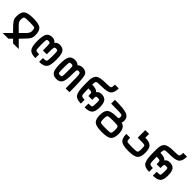

<svg xmlns="http://www.w3.org/2000/svg" viewBox="387 -2613 4476 4476"><g transform="rotate(45 2625.0 -375.0)"><path d="M125 -375Q125 -312.5 250 -203.1Q289.1 -164.1 312.5 -140.6Q335.9 -164.1 375 -203.1Q500 -312.5 500 -375Q500 -468.8 476.6 -484.4Q453.1 -500 312.5 -500Q171.9 -500 148.4 -484.4Q125 -468.8 125 -375ZM46.9 125 218.8 -46.9Q203.1 -62.5 171.9 -93.8Q70.3 -195.3 35.2 -246.1Q0 -296.9 0 -375Q0 -515.6 62.5 -570.3Q125 -625 312.5 -625Q500 -625 562.5 -570.3Q625 -515.6 625 -375Q625 -296.9 589.8 -246.1Q554.7 -195.3 453.1 -93.8Q421.9 -62.5 406.2 -46.9L578.1 125H390.6L312.5 46.9L234.4 125Z M1000 -250Q1000 -437.5 992.2 -468.8Q984.4 -500 937.5 -500Q890.6 -500 882.8 -476.6Q875 -453.1 875 -312.5Q875 -171.9 890.6 -148.4Q906.2 -125 1000 -125V0Q859.4 0 804.7 -62.5Q750 -125 750 -312.5Q750 -492.2 793 -558.6Q835.9 -625 937.5 -625Q1023.4 -625 1062.5 -562.5Q1101.6 -625 1187.5 -625Q1289.1 -625 1332 -558.6Q1375 -492.2 1375 -312.5Q1375 -125 1320.3 -62.5Q1265.6 0 1125 0V-125Q1218.8 -125 1234.4 -148.4Q1250 -171.9 1250 -312.5Q1250 -453.1 1242.2 -476.6Q1234.4 -500 1187.5 -500Q1140.6 -500 1132.8 -468.8Q1125 -437.5 1125 -250Z M1500 -312.5Q1500 -492.2 1543 -558.6Q1585.9 -625 1687.5 -625Q1765.6 -625 1812.5 -578.1Q1859.4 -625 1937.5 -625Q2070.3 -625 2097.7 -515.6Q2125 -406.2 2125 0H2000Q2000 -281.2 1996.1 -367.2Q1992.2 -453.1 1980.5 -476.6Q1968.8 -500 1937.5 -500Q1890.6 -500 1882.8 -476.6Q1875 -453.1 1875 -312.5Q1875 -132.8 1832 -66.4Q1789.1 0 1687.5 0Q1585.9 0 1543 -66.4Q1500 -132.8 1500 -312.5ZM1687.5 -500Q1640.6 -500 1632.8 -476.6Q1625 -453.1 1625 -312.5Q1625 -171.9 1632.8 -148.4Q1640.6 -125 1687.5 -125Q1734.4 -125 1742.2 -148.4Q1750 -171.9 1750 -312.5Q1750 -453.1 1742.2 -476.6Q1734.4 -500 1687.5 -500Z M2500 -250Q2500 -343.8 2484.4 -359.4Q2468.8 -375 2375 -375Q2375 -187.5 2390.6 -156.2Q2406.2 -125 2500 -125V0Q2351.6 0 2300.8 -74.2Q2250 -148.4 2250 -375V-500Q2250 -640.6 2312.5 -695.3Q2375 -750 2562.5 -750Q2703.1 -750 2726.6 -765.6Q2750 -781.2 2750 -875H2875Q2875 -734.4 2812.5 -679.7Q2750 -625 2562.5 -625Q2421.9 -625 2398.4 -609.4Q2375 -593.8 2375 -500Q2523.4 -500 2562.5 -437.5Q2601.6 -500 2687.5 -500Q2781.2 -500 2828.1 -445.3Q2875 -390.6 2875 -250Q2875 -109.4 2820.3 -54.7Q2765.6 0 2625 0V-125Q2718.8 -125 2734.4 -140.6Q2750 -156.2 2750 -250Q2750 -343.8 2742.2 -359.4Q2734.4 -375 2687.5 -375Q2640.6 -375 2632.8 -359.4Q2625 -343.8 2625 -250Z M3625 -125Q3625 15.6 3562.5 70.3Q3500 125 3312.5 125Q3125 125 3062.5 70.3Q3000 15.6 3000 -125Q3000 -265.6 3062.5 -320.3Q3125 -375 3312.5 -375Q3359.4 -375 3367.2 -382.8Q3375 -390.6 3375 -437.5Q3375 -468.8 3359.4 -480.5Q3343.8 -492.2 3277.3 -496.1Q3210.9 -500 3000 -500V-625Q3312.5 -625 3406.2 -582Q3500 -539.1 3500 -437.5Q3500 -375 3484.4 -359.4Q3625 -328.1 3625 -125ZM3125 -125Q3125 -31.2 3148.4 -15.6Q3171.9 0 3312.5 0Q3453.1 0 3476.6 -15.6Q3500 -31.2 3500 -125Q3500 -218.8 3476.6 -234.4Q3453.1 -250 3312.5 -250Q3171.9 -250 3148.4 -234.4Q3125 -218.8 3125 -125Z M4375 -250Q4375 -109.4 4312.5 -54.7Q4250 0 4062.5 0Q3875 0 3812.5 -54.7Q3750 -109.4 3750 -250H3875Q3875 -156.2 3898.4 -140.6Q3921.9 -125 4062.5 -125Q4203.1 -125 4226.6 -140.6Q4250 -156.2 4250 -250Q4250 -343.8 4234.4 -359.4Q4218.8 -375 4125 -375H4000V-625H4125V-500Q4265.6 -500 4320.3 -445.3Q4375 -390.6 4375 -250Z M4750 -250Q4750 -343.8 4734.4 -359.4Q4718.8 -375 4625 -375Q4625 -187.5 4640.6 -156.2Q4656.2 -125 4750 -125V0Q4601.6 0 4550.8 -74.2Q4500 -148.4 4500 -375V-500Q4500 -640.6 4562.5 -695.3Q4625 -750 4812.5 -750Q4953.1 -750 4976.6 -765.6Q5000 -781.2 5000 -875H5125Q5125 -734.4 5062.5 -679.7Q5000 -625 4812.5 -625Q4671.9 -625 4648.4 -609.4Q4625 -593.8 4625 -500Q4773.4 -500 4812.5 -437.5Q4851.6 -500 4937.5 -500Q5031.2 -500 5078.1 -445.3Q5125 -390.6 5125 -250Q5125 -109.4 5070.3 -54.7Q5015.6 0 4875 0V-125Q4968.8 -125 4984.4 -140.6Q5000 -156.2 5000 -250Q5000 -343.8 4992.2 -359.4Q4984.4 -375 4937.5 -375Q4890.6 -375 4882.8 -359.4Q4875 -343.8 4875 -250Z"/></g></svg>

Font: CraftyPE
Style: Regular
Weight: 400
Designer: Erek Butcher
Foundry: Haunted Coop
Version: Version 0.018;April 4, 2024;FontCreator 15.0.0.2962 64-bit